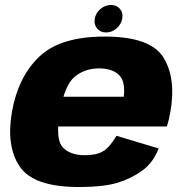

<svg xmlns="http://www.w3.org/2000/svg" viewBox="-20 -746 738 772"><path d="M297.5 6 320 -122Q261.5 -122 231.8 -154.5Q202 -187 221 -296Q240 -405 281 -438Q322 -471 378 -471Q434.5 -471 461.2 -441.5Q488 -412 475 -340.5L484.5 -357H214.5L193.5 -237.5H651Q659.5 -263.5 665 -296Q689 -432.5 636.5 -515.8Q584 -599 400.5 -599Q222 -599 137.2 -517.5Q52.5 -436 28 -296Q4 -157.5 59.8 -75.8Q115.5 6 297.5 6ZM320 -122 297.5 6Q393 6 449 -10.2Q505 -26.5 550.5 -59Q596 -91.5 618 -149L448.5 -200Q432.5 -173.5 416 -155.5Q399.5 -137.5 377.2 -129.8Q355 -122 320 -122ZM406.5 -615.5Q429.5 -615.5 448.5 -631.8Q467.5 -648 471.5 -671Q476 -694 462.5 -710Q449 -726 426 -726Q403 -726 384 -710Q365 -694 361 -671Q357 -648 370.2 -631.8Q383.5 -615.5 406.5 -615.5Z"/></svg>

Font: Anybody UltraCondensed Thin ExtraBold
Style: Italic
Weight: 800
Italic angle: -10°
Version: Version 1.111